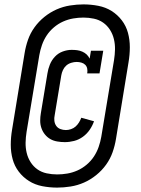

<svg xmlns="http://www.w3.org/2000/svg" viewBox="-20 -777 640 874"><path d="M240 77Q206 77 172.5 70.5Q139 64 112 47Q85 30 65.5 4.5Q46 -21 37.5 -52.5Q29 -84 29 -118Q29 -152 35 -187L92 -535Q97 -566 107.5 -596Q118 -626 137 -652.5Q156 -679 182 -700Q208 -721 237.5 -734Q267 -747 298.5 -752Q330 -757 360 -757Q394 -757 427.5 -750.5Q461 -744 488 -727Q515 -710 534.5 -684.5Q554 -659 562.5 -627.5Q571 -596 571 -562Q571 -528 565 -493L508 -145Q503 -114 492.5 -84Q482 -54 463 -27.5Q444 -1 418 20Q392 41 362.5 54Q333 67 301.5 72Q270 77 240 77ZM240 17Q263 17 286.5 13Q310 9 332.5 -1Q355 -11 374.5 -27.5Q394 -44 407.5 -64.5Q421 -85 429 -108Q437 -131 441 -154L499 -503Q503 -528 503.5 -552Q504 -576 498.5 -599Q493 -622 480.5 -641.5Q468 -661 449.5 -674Q431 -687 407.5 -692Q384 -697 360 -697Q337 -697 313.5 -693Q290 -689 267.5 -679Q245 -669 225.5 -652.5Q206 -636 192.5 -615.5Q179 -595 171 -572Q163 -549 159 -526L101 -177Q97 -152 96.5 -128Q96 -104 101.5 -81Q107 -58 119.5 -38.5Q132 -19 150.5 -6Q169 7 192.5 12Q216 17 240 17ZM275 -130Q258 -130 240.5 -133Q223 -136 209 -144Q195 -152 184.5 -165Q174 -178 168.5 -194Q163 -210 163 -227.5Q163 -245 166 -262L196 -443Q199 -463 207 -483Q215 -503 230 -519Q245 -535 265.5 -542.5Q286 -550 306 -550Q319 -550 331 -548.5Q343 -547 354.5 -542Q366 -537 374.5 -529Q383 -521 388 -510L394 -546H450L433 -443H377Q379 -454 377 -464.5Q375 -475 368 -482Q361 -489 350.5 -492Q340 -495 329 -495Q317 -495 304 -491Q291 -487 281.5 -478.5Q272 -470 266.5 -458Q261 -446 259 -434L229 -253Q226 -240 227.5 -227Q229 -214 236 -204Q243 -194 255 -189.5Q267 -185 280 -185Q291 -185 303 -189Q315 -193 324 -201Q333 -209 339.5 -219.5Q346 -230 350 -241L408 -225Q401 -205 388.5 -186.5Q376 -168 357.5 -154.5Q339 -141 317.5 -135.5Q296 -130 275 -130Z"/></svg>

Font: Iosevka HT Medium Extended
Style: Italic
Weight: 500
Width: 7
Italic angle: -9°
Monospace: yes
Designer: Belleve Invis
Foundry: Belleve Invis
Version: Version 32.3.0; ttfautohint (v1.8.4)